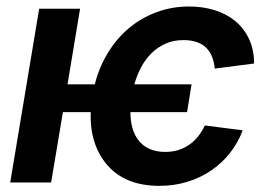

<svg xmlns="http://www.w3.org/2000/svg" viewBox="-20 -573 868 603"><path d="M12.1 0 103 -545.5H231.5L192.1 -308.2H277.7Q291.5 -362.6 319.1 -407.5Q346.6 -452.4 384.9 -484.6Q423.3 -516.7 471.4 -534.6Q519.5 -552.6 574.2 -552.6Q616.1 -552.6 653.1 -541.4Q690 -530.2 717.7 -507.8Q745.4 -485.4 761.5 -451.9Q777.7 -418.3 778.1 -373.6L654.5 -357.6Q646 -447.1 556.5 -447.1Q525.2 -447.1 500 -435.9Q474.8 -424.7 455.6 -405.7Q436.4 -386.7 423.1 -361.5Q409.8 -336.3 402 -308.2H581.7L567.5 -220.9H389.6Q389.6 -192.1 396.5 -169Q403.4 -146 417.1 -129.6Q430.8 -113.3 451.2 -104.6Q471.6 -95.9 498.6 -95.9Q521 -95.9 540 -101.7Q558.9 -107.6 574.6 -118.6Q590.2 -129.6 602.5 -144.9Q614.7 -160.2 623.2 -179L742.2 -163.7Q728 -125.4 702.8 -93.2Q677.6 -61.1 643.8 -38Q610.1 -14.9 568.7 -2.1Q527.3 10.7 480.8 10.7Q374.3 10.7 317.8 -53.6Q261.4 -118.3 264.9 -220.9H177.6L140.6 0Z"/></svg>

Font: Inter P Semi Bold
Style: Italic
Weight: 600
Italic angle: 9.39999°
Designer: Rasmus Andersson
Foundry: rsms
Version: Version 3.018;git-588b23468